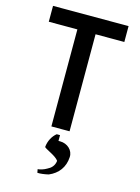

<svg xmlns="http://www.w3.org/2000/svg" viewBox="-140 -771 820 1122"><g transform="rotate(15 269.5 -210.0)"><path d="M294 175V179C290 207 272 224 251 234C233 245 211 251 197 252L201 273C218 274 243 271 268 265C323 242 357 197 360 136C363 94 326 61 282 61H272V26H252C229 44 209 77 206 116C223 131 275 149 294 175ZM37 -693V-597H210V-10H320V-597H494V-693Z"/></g></svg>

Font: Bluebird
Style: LiNrw
Weight: 300
Designer: Jasper
Foundry: Cannot Into Space Fonts
Version: Version 0.98